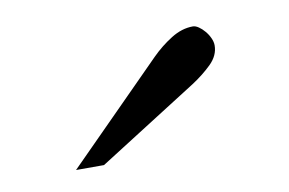

<svg xmlns="http://www.w3.org/2000/svg" viewBox="-36 -761 428 284"><g transform="rotate(-10 178.0 -618.5)"><path d="M293 -674.8Q293 -680.2 290.3 -686Q287.6 -691.9 283.4 -696.8Q279.3 -701.7 274.7 -704.8Q270 -708 266.1 -708Q249.5 -708 233.2 -697.8Q216.8 -687.5 203.1 -673.8L59.1 -528.8H101.1L251 -624Q267.6 -634.8 280.3 -647.2Q293 -659.7 293 -674.8Z"/></g></svg>

Font: Galatia SIL
Style: Regular
Weight: 400
Designer: Development by SIL's NRSI team
Version: Version 2.1